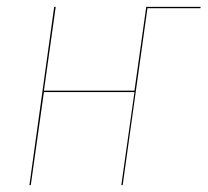

<svg xmlns="http://www.w3.org/2000/svg" viewBox="-20 -537 602 557"><path d="M562 -517.1 561.5 -513.2H407.7L335.9 0H332L370.1 -270H107.4L69.3 0H65.4L137.2 -517.1H141.6L107.4 -273.9H370.1L404.3 -517.1Z"/></svg>

Font: Fira Sans Compressed Four
Style: Italic
Weight: 100
Width: 3
Italic angle: -8°
Designer: Carrois Corporate & Edenspiekermann AG
Foundry: Carrois Corporate GbR & Edenspiekermann AG
Version: Version 4.203;PS 004.203;hotconv 1.0.88;makeotf.lib2.5.64775